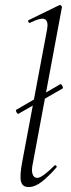

<svg xmlns="http://www.w3.org/2000/svg" viewBox="-20 -746 287 775"><path d="M55 -287Q51 -285 46.5 -293.5Q42 -302 46 -303L223 -406Q227 -408 231.5 -399.5Q236 -391 233 -389ZM95 9Q71 9 65 -12.5Q59 -34 69 -89L170 -627Q176 -659 162 -668Q148 -677 101 -654Q97 -652 94.5 -658Q92 -664 96 -665L219 -725Q223 -727 227 -723Q231 -719 230 -717L113 -89Q106 -58 111.5 -43Q117 -28 130 -28Q141 -28 159 -41.5Q177 -55 199 -77Q203 -81 207 -77Q211 -73 207 -69Q174 -32 147.5 -11.5Q121 9 95 9Z"/></svg>

Font: Cormorant Light
Style: Italic
Weight: 300
Italic angle: -10°
Designer: Christian Thalmann (Catharsis Fonts)
Foundry: Catharsis Fonts
Version: Version 4.000